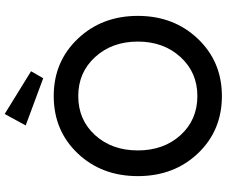

<svg xmlns="http://www.w3.org/2000/svg" viewBox="-94 -866 970 822"><g transform="rotate(-90 391.0 -455.0)"><path d="M391 10Q243 10 145.5 -92.5Q48 -195 48 -350Q48 -505 145.5 -607.5Q243 -710 391 -710Q538 -710 636 -607Q734 -504 734 -350Q734 -196 636 -93Q538 10 391 10ZM391 -95Q492 -95 558 -167.5Q624 -240 624 -350Q624 -460 558 -532.5Q492 -605 391 -605Q289 -605 223.5 -533Q158 -461 158 -350Q158 -239 223.5 -167Q289 -95 391 -95ZM265 -830 314 -920 497 -807 467 -755Z"/></g></svg>

Font: Easer Grotesk
Style: Regular
Weight: 400
Designer: Boardeaser, Bonnie Shaver-Troup, Thomas Jockin
Foundry: Lexend
Version: Version 1.008;Glyphs 3.1.2 (3151)